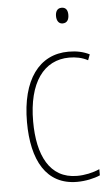

<svg xmlns="http://www.w3.org/2000/svg" viewBox="-53 -759 467 805"><g transform="rotate(-5 180.5 -356.5)"><path d="M237 -723C217 -723 211 -706 211 -690C211 -672 219 -657 236 -657C255 -657 263 -671 263 -691C263 -707 258 -723 237 -723ZM239 10C274 10 311 2 336 -9V-35C307 -22 273 -15 241 -15C125 -15 77 -117 77 -258C77 -422 144 -512 251 -512C278 -512 305 -507 329 -494L338 -518C312 -531 284 -537 250 -537C126 -537 51 -435 51 -258C51 -97 109 10 239 10Z"/></g></svg>

Font: Noto Sans Condensed Thin
Style: Regular
Weight: 100
Width: 3
Designer: Monotype Design Team
Foundry: Monotype Imaging Inc.
Version: Version 2.013